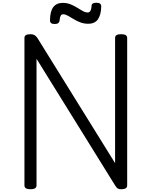

<svg xmlns="http://www.w3.org/2000/svg" viewBox="-20 -1364 1103 1398"><path d="M202 14Q158 14 158 -14V-1088Q158 -1102 169 -1108.5Q180 -1115 202 -1115Q220 -1115 231 -1108.5Q242 -1102 252 -1088L818 -176V-1088Q818 -1102 829 -1108.5Q840 -1115 862 -1115Q906 -1115 906 -1088V-14Q906 0 895 7Q884 14 863 14Q847 14 838 9Q829 4 818 -14L246 -936V-14Q246 0 235 7Q224 14 202 14ZM378 -1189Q344 -1189 344 -1216Q345 -1283 368.5 -1313Q392 -1343 437 -1343Q468 -1343 494 -1332.5Q520 -1322 542 -1308Q564 -1294 583 -1283.5Q602 -1273 619 -1273Q632 -1273 639 -1286.5Q646 -1300 647 -1323Q648 -1344 681 -1344Q700 -1344 708.5 -1337.5Q717 -1331 717 -1317Q716 -1257 693.5 -1224Q671 -1191 622 -1191Q591 -1191 564 -1201.5Q537 -1212 515 -1225.5Q493 -1239 474.5 -1249.5Q456 -1260 440 -1260Q428 -1260 422 -1250Q416 -1240 414 -1216Q413 -1203 404 -1196Q395 -1189 378 -1189Z"/></svg>

Font: Playwrite FR Moderne
Style: Regular
Weight: 400
Designer: Veronika Burian, José Scaglione
Foundry: TypeTogether
Version: Version 1.002